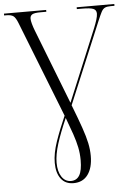

<svg xmlns="http://www.w3.org/2000/svg" viewBox="-62 -760 733 1047"><g transform="rotate(-5 304.5 -237.0)"><path d="M298 240Q253 240 229 208Q205 176 205 121Q205 69 227 5Q249 -59 281 -131L75 -655Q63 -686 50.5 -695Q38 -704 12 -704H0V-714H231V-704H199Q166 -704 154 -697Q142 -690 142 -674Q142 -663 147 -645Q152 -627 159 -609L319 -198L483 -593Q492 -615 498.5 -636Q505 -657 505 -670Q505 -690 488 -697Q471 -704 427 -704H398V-714H604V-704H583Q563 -704 551.5 -698.5Q540 -693 531.5 -676.5Q523 -660 510 -629L324 -184Q354 -107 371.5 -56.5Q389 -6 396.5 30Q404 66 404 100Q404 165 376.5 202.5Q349 240 298 240ZM285 227Q316 227 331.5 201Q347 175 347 118Q347 82 340 48Q333 14 319.5 -25.5Q306 -65 286 -118Q252 -41 233.5 18Q215 77 215 121Q215 169 234 198Q253 227 285 227Z"/></g></svg>

Font: Noto Serif Display SemiCondensed Light
Style: Regular
Weight: 300
Width: 4
Designer: Monotype Design Team
Foundry: Monotype Imaging Inc.
Version: Version 2.009